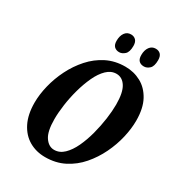

<svg xmlns="http://www.w3.org/2000/svg" viewBox="-214 -1048 1098 1192"><g transform="rotate(30 334.5 -452.5)"><path d="M291 11Q227 11 176 -18.5Q125 -48 95.5 -106.5Q66 -165 66 -250Q66 -308 82 -373.5Q98 -439 129 -501Q160 -563 205.5 -614Q251 -665 310.5 -695Q370 -725 444 -725Q505 -725 556 -697.5Q607 -670 638 -613Q669 -556 669 -467Q669 -411 654 -346Q639 -281 608.5 -218Q578 -155 533 -103Q488 -51 427.5 -20Q367 11 291 11ZM317 -56Q356 -56 387 -86Q418 -116 441 -165Q464 -214 479.5 -272.5Q495 -331 503 -388.5Q511 -446 511 -492Q511 -578 485.5 -618.5Q460 -659 418 -659Q380 -659 349 -629Q318 -599 295 -549.5Q272 -500 256 -442Q240 -384 232 -326.5Q224 -269 224 -223Q224 -135 251 -95.5Q278 -56 317 -56ZM541 -783Q518 -783 505 -796Q492 -809 492 -837Q492 -872 508 -894Q524 -916 551 -916Q573 -916 586 -902.5Q599 -889 599 -861Q599 -817 580.5 -800Q562 -783 541 -783ZM364 -783Q342 -783 328.5 -796Q315 -809 315 -837Q315 -872 330.5 -894Q346 -916 374 -916Q395 -916 408.5 -902.5Q422 -889 422 -861Q422 -817 403 -800Q384 -783 364 -783Z"/></g></svg>

Font: Noto Serif ExtraCondensed ExtraBold
Style: Italic
Weight: 800
Width: 2
Italic angle: -12°
Designer: Monotype Design Team
Foundry: Monotype Imaging Inc.
Version: Version 2.013